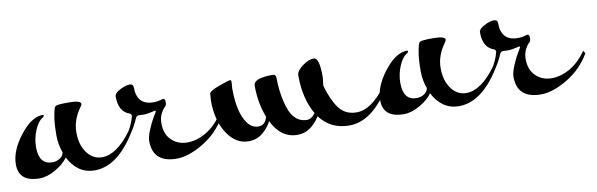

<svg xmlns="http://www.w3.org/2000/svg" viewBox="-34 -525 2455 790"><g transform="rotate(-10 1193.5 -130.0)"><path d="M203 -262Q206 -268 257.5 -268Q309 -268 309 -253Q309 -250 303 -241Q268 -193 268 -141Q268 -89 292.5 -55.5Q317 -22 355 -22Q417 -22 481 -110L488 -98Q410 26 316 26Q245 26 207 -47Q191 -23 155 -2Q119 19 87 19Q0 19 0 -54Q0 -111 48.5 -173.5Q97 -236 144 -236Q148 -236 148 -233Q148 -230 144 -226Q123 -215 108.5 -180.5Q94 -146 94 -110Q94 -37 150 -37Q166 -37 180.5 -45.5Q195 -54 198 -70Q185 -105 185 -143Q185 -181 188 -207Q196 -262 203 -262Z M553 -165 534 -166Q524 -166 520 -157Q508 -127 482 -89L474 -100Q494 -127 505 -168Q505 -176 498 -179Q453 -194 453 -258Q453 -272 477 -284.5Q501 -297 517 -297Q533 -297 533 -283Q533 -208 603 -208Q620 -208 630.5 -211.5Q641 -215 642 -215Q652 -215 652 -200.5Q652 -186 644.5 -180.5Q637 -175 628 -157.5Q619 -140 619 -117Q619 -72 645.5 -46.5Q672 -21 711.5 -21Q751 -21 790 -44Q829 -67 858 -110L865 -98Q830 -37 768 0Q706 37 657 37Q557 37 557 -54Q557 -71 569 -100Q581 -129 593 -149L605 -169Q605 -173 602 -173Q570 -165 553 -165Z M933 -234 931 -208Q931 -110 963 -63Q982 -35 1010.5 -35Q1039 -35 1048 -69Q1024 -129 1024 -203Q1024 -234 1104 -234Q1118 -234 1118 -219Q1118 -169 1129 -121Q1149 -27 1212 -27Q1231 -27 1247 -49Q1208 -116 1208 -213Q1208 -232 1234.5 -251.5Q1261 -271 1282 -271Q1306 -271 1306 -192Q1306 -184 1302 -154Q1319 -93 1345 -57.5Q1371 -22 1419 -22Q1481 -22 1545 -110L1552 -98Q1474 26 1380 26Q1302 26 1257 -34Q1218 27 1164 27Q1094 27 1057 -49Q1045 -24 1020 -3Q995 18 960 18Q907 18 871.5 -36Q836 -90 836 -173L838 -202Q839 -213 880 -228Q921 -243 929 -243Q933 -243 933 -234Z M1725 -262Q1728 -268 1779.5 -268Q1831 -268 1831 -253Q1831 -250 1825 -241Q1790 -193 1790 -141Q1790 -89 1814.5 -55.5Q1839 -22 1877 -22Q1939 -22 2003 -110L2010 -98Q1932 26 1838 26Q1767 26 1729 -47Q1713 -23 1677 -2Q1641 19 1609 19Q1522 19 1522 -54Q1522 -111 1570.5 -173.5Q1619 -236 1666 -236Q1670 -236 1670 -233Q1670 -230 1666 -226Q1645 -215 1630.5 -180.5Q1616 -146 1616 -110Q1616 -37 1672 -37Q1688 -37 1702.5 -45.5Q1717 -54 1720 -70Q1707 -105 1707 -143Q1707 -181 1710 -207Q1718 -262 1725 -262Z M2075 -165 2056 -166Q2046 -166 2042 -157Q2030 -127 2004 -89L1996 -100Q2016 -127 2027 -168Q2027 -176 2020 -179Q1975 -194 1975 -258Q1975 -272 1999 -284.5Q2023 -297 2039 -297Q2055 -297 2055 -283Q2055 -208 2125 -208Q2142 -208 2152.5 -211.5Q2163 -215 2164 -215Q2174 -215 2174 -200.5Q2174 -186 2166.5 -180.5Q2159 -175 2150 -157.5Q2141 -140 2141 -117Q2141 -72 2167.5 -46.5Q2194 -21 2233.5 -21Q2273 -21 2312 -44Q2351 -67 2380 -110L2387 -98Q2352 -37 2290 0Q2228 37 2179 37Q2079 37 2079 -54Q2079 -71 2091 -100Q2103 -129 2115 -149L2127 -169Q2127 -173 2124 -173Q2092 -165 2075 -165Z"/></g></svg>

Font: Mr Bedfort
Style: Regular
Weight: 400
Designer: Alejandro Paul
Foundry: Alejandro Paul
Version: Version 1.000